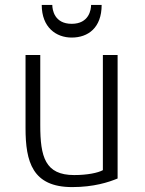

<svg xmlns="http://www.w3.org/2000/svg" viewBox="-20 -752 591 782"><path d="M84 -230C84 -93 112 10 274 10C362 10 423 -10 459 -25V-528H399V-59C379 -48 336 -39 282 -39C164 -39 144 -113 144 -242V-528H84ZM272 -599C339 -599 394 -639 394 -732H351C351 -713 343 -655 272 -655C201 -655 193 -713 193 -732H150C150 -640 209 -599 272 -599Z"/></svg>

Font: Repo Light
Style: Regular
Weight: 300
Designer: Stefan Peev
Foundry: Context Ltd
Version: Version 001.502